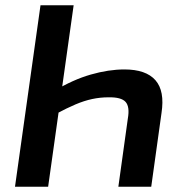

<svg xmlns="http://www.w3.org/2000/svg" viewBox="-20 -710 687 730"><path d="M453 -446Q535 -446 571 -405Q607 -364 594 -280L555 0H430L466 -259Q474 -304 457.5 -322.5Q441 -341 392 -340Q361 -340 330.5 -333.5Q300 -327 267 -313Q234 -299 193 -277L186 -364Q257 -407 325 -426.5Q393 -446 453 -446ZM260 -690 163 0H37L134 -690Z"/></svg>

Font: Exo 2 SemiBold
Style: Italic
Weight: 600
Italic angle: -8°
Designer: Natanael Gama
Foundry: Natanael Gama
Version: Version 2.010